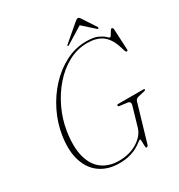

<svg xmlns="http://www.w3.org/2000/svg" viewBox="-200 -993 1064 1140"><g transform="rotate(-30 331.5 -423.0)"><path d="M475 -714Q526.5 -714 554 -701.2Q581.5 -688.5 593.8 -676Q606 -663.5 611 -663.5Q616 -663.5 622.2 -674Q628.5 -684.5 634.8 -695Q641 -705.5 645 -705.5Q654 -705.5 656 -694L663 -550Q664 -541.5 655.5 -541.5Q649.5 -541.5 647 -549.5L635.5 -586Q614.5 -649 575.8 -675.8Q537 -702.5 476 -702.5Q407.5 -702.5 346.5 -669.5Q285.5 -636.5 236.5 -580.2Q187.5 -524 154.8 -453.8Q122 -383.5 110.5 -309.5Q94.5 -204.5 113.8 -136.2Q133 -68 179.5 -35Q226 -2 292.5 -2Q364.5 -2 417.8 -34.8Q471 -67.5 485.5 -116.5L522.5 -243.5Q532.5 -273.5 507 -276L457.5 -282.5Q446 -284 446.5 -291Q446.5 -297 457.5 -297H627Q636 -297 636 -291.5Q634.5 -285.5 621 -283.5L584.5 -275Q564 -271.5 559.5 -254L485 0Q481 11.5 471 11.5Q467 11.5 466.5 -3.8Q466 -19 465.8 -34.2Q465.5 -49.5 461.5 -49.5Q457 -49.5 445.8 -40.2Q434.5 -31 414 -18.8Q393.5 -6.5 361.8 2.8Q330 12 285 12Q211.5 12 158.2 -24Q105 -60 81.8 -130Q58.5 -200 74 -301Q86 -379.5 122 -453.2Q158 -527 212.2 -585.8Q266.5 -644.5 333.8 -679.2Q401 -714 475 -714ZM378 -746.5Q370.5 -742 368 -744Q364.5 -747 371.5 -753L480.5 -846Q494.5 -858.5 502.5 -858.5Q510.5 -858.5 518 -846L579 -753Q582 -747 577.5 -744Q573.5 -741.5 568.5 -746.5L491 -816Z"/></g></svg>

Font: Fraunces 72pt S000 Thin
Style: Italic
Weight: 100
Italic angle: -16°
Version: Version 1.000; ttfautohint (v1.8.3)